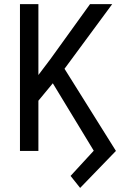

<svg xmlns="http://www.w3.org/2000/svg" viewBox="-20 -731 585 930"><path d="M368.2 179.2 541.5 0 292.5 -397.9 523.4 -710.9H416L224.6 -445.3L166 -367.7V-710.9H76.7V0H166V-243.2L235.8 -327.6L434.1 -1L321.8 121.1Z"/></svg>

Font: Roboto Condensed
Style: Regular
Weight: 400
Designer: Google
Version: Version 2.134; 2016